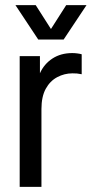

<svg xmlns="http://www.w3.org/2000/svg" viewBox="-20 -730 358 750"><path d="M56.9 0V-510.7H136V-443.8Q152 -479.9 184.7 -501.3Q217.5 -522.7 262.5 -522.7Q272.3 -522.7 282.3 -521.3Q292.3 -520 299.1 -518V-440Q288.6 -442.2 280.7 -442.9Q272.8 -443.5 263 -443.5Q231.5 -443.5 203.5 -428.6Q175.4 -413.7 158.6 -383Q141.9 -352.3 141.9 -304V0ZM129.4 -575.6 40.3 -710H119.5L197.6 -587.6H160.5L238.6 -710H318L228.6 -575.6Z"/></svg>

Font: TikTok Sans Light
Style: Regular
Weight: 300
Version: Version 4.000